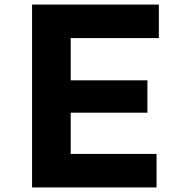

<svg xmlns="http://www.w3.org/2000/svg" viewBox="-20 -820 790 840"><path d="M120.3 0V-800H674.9V-653.4H289.3V-468.6H624.9V-327H289.3V-146.6H664.9V0Z"/></svg>

Font: Martian Mono SemiExpanded
Style: Regular
Weight: 400
Width: 6
Monospace: yes
Designer: Roman Shamin
Foundry: Evil Martians
Version: Version 1.000